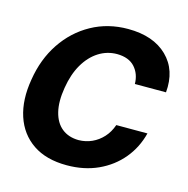

<svg xmlns="http://www.w3.org/2000/svg" viewBox="-88 -638 716 733"><g transform="rotate(15 270.0 -271.5)"><path d="M238.3 10.7Q156.7 10.7 104 -25.1Q51.3 -61 30.5 -124.5Q9.8 -188 23.9 -270.5Q37.1 -354 79.6 -417.5Q122.1 -481 186.8 -516.8Q251.5 -552.7 331.1 -552.7Q431.2 -552.7 486.1 -499Q541 -445.3 532.7 -356.4H409.7Q409.2 -396 385.5 -422.4Q361.8 -448.7 315.4 -449.2Q275.9 -449.2 242.4 -428Q209 -406.7 186 -367.2Q163.1 -327.6 154.3 -272.5Q145 -216.8 154.8 -176.8Q164.6 -136.7 190.9 -115.5Q217.3 -94.2 257.3 -93.8Q285.2 -94.2 309.6 -105.2Q334 -116.2 352.8 -136.7Q371.6 -157.2 381.8 -186.5H504.9Q490.2 -128.4 453.4 -84Q416.5 -39.6 361.6 -14.4Q306.6 10.7 238.3 10.7Z"/></g></svg>

Font: Inter Tight SemiBold
Style: Italic
Weight: 600
Italic angle: -9.39999°
Designer: Rasmus Andersson
Foundry: rsms
Version: Version 3.004